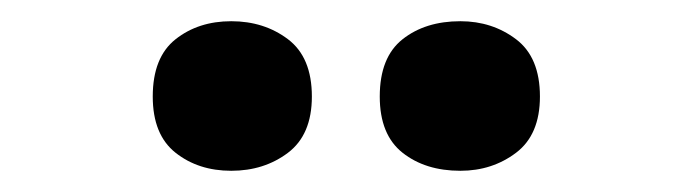

<svg xmlns="http://www.w3.org/2000/svg" viewBox="-20 -779 645 181"><path d="M124 -688Q124 -725 145.5 -742Q167 -759 198 -759Q229 -759 251.5 -742Q274 -725 274 -688Q274 -652 251.5 -635Q229 -618 198 -618Q167 -618 145.5 -635Q124 -652 124 -688ZM338 -688Q338 -725 359.5 -742Q381 -759 414 -759Q444 -759 466.5 -742Q489 -725 489 -688Q489 -652 466.5 -635Q444 -618 414 -618Q381 -618 359.5 -635Q338 -652 338 -688Z"/></svg>

Font: Noto Sans Sinhala UI ExtraBold
Style: Regular
Weight: 800
Designer: Jelle Bosma - Monotype Design Team
Foundry: Monotype Imaging Inc.
Version: Version 2.006; ttfautohint (v1.8.4.7-5d5b)